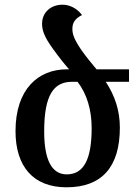

<svg xmlns="http://www.w3.org/2000/svg" viewBox="-20 -787 584 817"><path d="M263 10C414 10 490 -77 490 -244C490 -315 470 -378 430 -439H529V-492H391C373 -513 350 -541 327 -573C295 -620 288 -642 288 -664C288 -688 297 -707 329 -723C309 -750 278 -767 246 -767C196 -767 159 -734 159 -686C159 -660 167 -632 204 -581C229 -546 253 -516 274 -492H264C143 -492 46 -408 46 -229C46 -77 123 10 263 10ZM264 -45C201 -45 168 -105 168 -228C168 -384 209 -439 287 -439H310C350 -387 370 -319 370 -242C370 -108 336 -45 264 -45Z"/></svg>

Font: Noto Serif Armenian SemiCondensed SemiBold
Style: Regular
Weight: 600
Width: 4
Designer: Monotype Design Team
Foundry: Monotype Imaging Inc.
Version: Version 2.008